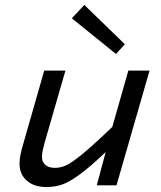

<svg xmlns="http://www.w3.org/2000/svg" viewBox="-20 -751 654 778"><path d="M485.8 -571.8 450.2 -532.2 271 -676.8 321.8 -731ZM372.1 0 408.2 -134.8Q345.7 -75.2 303.2 -44.2Q260.7 -13.2 231.7 -3.2Q202.6 6.8 167 6.8Q118.2 6.8 88.6 -19Q59.1 -44.9 59.1 -88.9Q59.1 -118.2 74.2 -168L159.2 -464.8H245.1L160.2 -170.9Q149.9 -131.8 149.9 -116.2Q149.9 -94.7 163.8 -82.8Q177.7 -70.8 202.1 -70.8Q226.1 -70.8 249 -81.5Q272 -92.3 315.7 -128.2Q359.4 -164.1 435.1 -236.8L500 -464.8H585.9L452.1 0Z"/></svg>

Font: IntelOne Mono
Style: Italic
Weight: 400
Italic angle: -16°
Designer: Fred Shallcrass
Foundry: Frere-Jones Type LLC
Version: Version 1.200;hotconv 1.1.0;makeotfexe 2.6.0;FJTRelease1.2